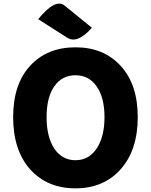

<svg xmlns="http://www.w3.org/2000/svg" viewBox="-20 -1017 826 1051"><path d="M145 -90Q52 -195 52 -376Q52 -556 145 -657Q238 -758 393 -758Q548 -758 641 -656Q734 -555 734 -376Q734 -195 640 -90Q547 14 393 14Q239 14 145 -90ZM552 -376Q552 -483 509 -544Q467 -605 393 -605Q319 -605 277 -544Q235 -484 235 -376Q235 -268 277 -204Q320 -140 393 -140Q466 -140 509 -204Q552 -268 552 -376ZM483 -865Q404 -776 349 -810L189 -912Q283 -1027 333 -987L483 -865Z"/></svg>

Font: Swei Half Moon CJK SC
Style: Black
Weight: 900
Version: Version 2.071